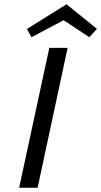

<svg xmlns="http://www.w3.org/2000/svg" viewBox="-20 -883 476 903"><path d="M293 -863 436 -747 400 -708 279 -788 128 -708 107 -747ZM70 0 212 -658H298L157 0Z"/></svg>

Font: EauTestInfant Medium
Style: Italic
Weight: 500
Italic angle: -12°
Designer: Christian Thalmann (Catharsis Fonts)
Version: Version 0.001;PS 000.001;hotconv 1.0.88;makeotf.lib2.5.64775